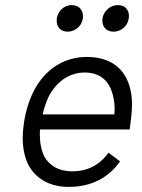

<svg xmlns="http://www.w3.org/2000/svg" viewBox="-20 -732 555 752"><path d="M245 -608C277 -608 305 -634 305 -669C305 -694 288 -712 261 -712C229 -712 202 -685 202 -651C202 -625 219 -608 245 -608ZM425 -608C457 -608 485 -634 485 -670C485 -695 468 -712 442 -712C409 -712 381 -685 381 -651C381 -625 398 -608 425 -608ZM262 -61C212 -61 175 -82 154 -118C142 -143 136 -172 136 -205C136 -211 136 -218 137 -225H488C493 -262 497 -294 497 -324C497 -343 495 -362 491 -380C473 -463 413 -509 320 -509C238 -509 169 -468 125 -398C100 -358 82 -306 74 -253C71 -232 69 -211 69 -192C69 -150 77 -112 94 -81C124 -30 177 0 249 0C336 0 405 -35 450 -100L405 -134C370 -85 322 -61 262 -61ZM312 -448C370 -448 407 -417 421 -363C426 -346 429 -326 429 -305C429 -298 428 -291 428 -284H147C154 -314 165 -346 178 -367C209 -418 257 -448 312 -448Z"/></svg>

Font: Arthouse Owned
Style: Italic
Weight: 400
Italic angle: -10°
Designer: Jeremy Tribby
Foundry: Tribby Type
Version: Version 1.000;PS 001.000;hotconv 1.0.88;makeotf.lib2.5.64775